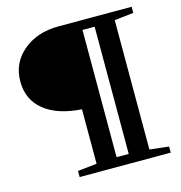

<svg xmlns="http://www.w3.org/2000/svg" viewBox="-100 -753 794 843"><g transform="rotate(-15 297.0 -331.5)"><path d="M159.2 0V-27.8L246.1 -37.1V-284.7Q136.2 -292 76.2 -340.8Q16.1 -389.6 16.1 -472.2Q16.1 -556.2 79.6 -609.6Q143.1 -663.1 241.2 -663.1H573.2V-635.3L486.3 -625.5V-37.6L573.2 -27.8V0ZM338.4 -42.5H393.6V-620.6H338.4Z"/></g></svg>

Font: Elstob 14pt
Style: Bold
Weight: 700
Designer: Peter S. Baker
Version: Version 1.015